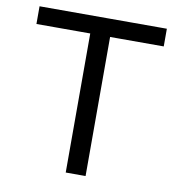

<svg xmlns="http://www.w3.org/2000/svg" viewBox="-80 -786 801 860"><g transform="rotate(10 320.5 -356.5)"><path d="M275.6 0Q275.6 -59.5 275.6 -114.6Q275.6 -169.7 275.6 -235.5V-461.6Q275.6 -528.7 275.6 -584.5Q275.6 -640.2 275.6 -699.9L311.4 -632.5H226.8Q166.3 -632.5 119.7 -632.5Q73.1 -632.5 30.9 -632.5V-713H609.9V-632.5Q568.1 -632.5 521.5 -632.5Q474.9 -632.5 414.1 -632.5H329.4L365.9 -699.9Q365.9 -640.2 365.9 -584.5Q365.9 -528.7 365.9 -461.6V-235.5Q365.9 -169.7 365.9 -114.6Q365.9 -59.5 365.9 0Z"/></g></svg>

Font: Commissioner Thin
Style: Regular
Weight: 100
Designer: Kostas Bartsokas
Foundry: Kostas Bartsokas
Version: Version 1.001;gftools[0.9.23]